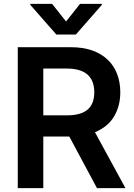

<svg xmlns="http://www.w3.org/2000/svg" viewBox="-20 -971 691 991"><path d="M627.5 0H480.5L337.7 -266.3H203.5V0H71.7V-727.3H344.5Q407.3 -727.6 455.3 -710.8Q503.2 -693.9 535.7 -663Q568.2 -632.1 584.5 -589.1Q600.9 -546.2 600.9 -494.7Q600.9 -424 568.9 -370.4Q537.6 -316.8 470.2 -288.4ZM324.9 -375.7Q397.7 -375.7 432.2 -405.4Q466.6 -435 466.6 -494.7Q466.6 -617.2 324.2 -617.2H203.5V-375.7ZM371.4 -792.6H271L136.4 -946V-951H248.9L321 -860.1L393.1 -951H505.7V-946Z"/></svg>

Font: Linik Sans SemiBold
Style: Regular
Weight: 600
Designer: Fonts by Rasmus Andersson / Changes by Cristiano Sobral with parts from Marc Monis
Foundry: rsms
Version: Version 3.020; ttfautohint (v1.6)